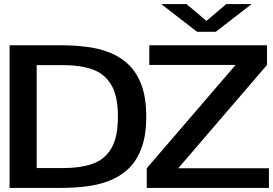

<svg xmlns="http://www.w3.org/2000/svg" viewBox="-20 -922 1340 942"><path d="M771 -902H895L993 -819.5L1090 -902H1214.5L1038.5 -766H947ZM27 0V-700H277Q338.5 -700 399.2 -693Q460 -686 513.8 -665.8Q567.5 -645.5 609 -606.8Q650.5 -568 674 -505.2Q697.5 -442.5 697.5 -350Q697.5 -257.5 674 -194.8Q650.5 -132 609 -93.2Q567.5 -54.5 513.8 -34.2Q460 -14 399.2 -7Q338.5 0 277 0ZM700 0V-96.5L1136 -603.5H712.5V-700H1290V-603.5L854.5 -96.5H1299.5V0ZM160 -97.5H292.5Q374 -97.5 433.8 -118.2Q493.5 -139 526 -193.8Q558.5 -248.5 558.5 -350Q558.5 -451.5 525.5 -506.2Q492.5 -561 432.8 -581.8Q373 -602.5 292.5 -602.5H160Z"/></svg>

Font: Trispace Expanded Medium
Style: Regular
Weight: 500
Width: 7
Designer: Tyler Finck
Foundry: Etcetera Type Company
Version: Version 1.210; ttfautohint (v1.8.3)